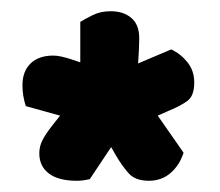

<svg xmlns="http://www.w3.org/2000/svg" viewBox="-20 -669 391 342"><path d="M307 -397Q300 -375 284 -361Q268 -347 245 -347Q221 -347 209 -360.5Q197 -374 186 -393L178 -407L140 -350Q128 -347 117 -347Q84 -347 67 -360Q50 -373 50 -396Q50 -408 55.5 -419Q61 -430 72 -444L87 -463L26 -480Q20 -498 20 -517Q20 -542 34.5 -556Q49 -570 75 -570Q82 -570 90.5 -568Q99 -566 108 -563L123 -558V-630Q131 -635 145 -642Q159 -649 177 -649Q200 -649 214 -637Q228 -625 228 -601Q228 -593 227.5 -581Q227 -569 226 -556L285 -581Q302 -573 314 -558Q326 -543 326 -522Q326 -498 313.5 -489Q301 -480 279 -471L261 -463Z"/></svg>

Font: Baloo Chettan
Style: Regular
Weight: 400
Designer: Maithili Shingre and Ek Type
Foundry: Ek Type
Version: Version 1.443;PS 1.000;hotconv 16.6.51;makeotf.lib2.5.65220;